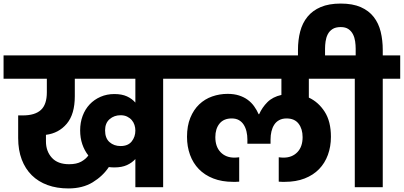

<svg xmlns="http://www.w3.org/2000/svg" viewBox="-37 -1051 2267 1078"><path d="M640 -231Q682 -231 702.5 -257Q723 -283 723 -318Q723 -334 718 -349.5Q713 -365 702.5 -377Q692 -389 676.5 -396.5Q661 -404 640 -404Q604 -404 578.5 -382Q553 -360 553 -319Q553 -275 578 -253Q603 -231 640 -231ZM605 -111Q597 -111 589.5 -111.5Q582 -112 574 -113Q540 -62 483.5 -27.5Q427 7 347 7Q282 7 230 -12Q178 -31 141.5 -67Q105 -103 85 -155.5Q65 -208 65 -276V-403H91Q159 -403 192.5 -433.5Q226 -464 226 -533V-609H-17V-740H977V-609H879V0H723V-158Q704 -137 675.5 -124Q647 -111 605 -111ZM351 -129Q393 -129 419 -143.5Q445 -158 459 -178Q437 -206 425 -241.5Q413 -277 413 -319Q413 -363 427 -400.5Q441 -438 466.5 -465Q492 -492 527.5 -507.5Q563 -523 605 -523Q647 -523 675.5 -510Q704 -497 723 -475V-609H383V-511Q383 -410 338 -356.5Q293 -303 221 -294V-257Q221 -202 254 -165.5Q287 -129 351 -129Z M1562 -30Q1556 -30 1547.5 -30Q1539 -30 1528 -31V-168Q1535 -167 1542.5 -166.5Q1550 -166 1555 -166Q1603 -166 1632.5 -196.5Q1662 -227 1662 -281Q1662 -327 1639.5 -356.5Q1617 -386 1572 -386Q1548 -386 1530.5 -376.5Q1513 -367 1502.5 -350.5Q1492 -334 1487 -313Q1482 -292 1482 -268V-244H1352V-268Q1352 -291 1347 -312.5Q1342 -334 1331.5 -350.5Q1321 -367 1304.5 -376.5Q1288 -386 1264 -386Q1219 -386 1195.5 -357Q1172 -328 1172 -281Q1172 -227 1201.5 -196.5Q1231 -166 1279 -166Q1284 -166 1291 -166.5Q1298 -167 1306 -168V-31Q1295 -30 1286.5 -30Q1278 -30 1272 -30Q1209 -30 1160.5 -49Q1112 -68 1079.5 -101.5Q1047 -135 1030 -181.5Q1013 -228 1013 -283Q1013 -344 1031.5 -389.5Q1050 -435 1081.5 -465Q1113 -495 1154.5 -509.5Q1196 -524 1241 -524Q1277 -524 1305 -515Q1333 -506 1354 -490.5Q1375 -475 1390 -454Q1405 -433 1415 -410H1418Q1435 -448 1464.5 -477.5Q1494 -507 1543 -518V-609H943V-740H1891V-609H1697V-503Q1751 -478 1786 -423.5Q1821 -369 1821 -283Q1821 -228 1804 -181.5Q1787 -135 1754.5 -101.5Q1722 -68 1673.5 -49Q1625 -30 1562 -30Z M1636 -770Q1636 -827 1648.5 -874.5Q1661 -922 1689.5 -957Q1718 -992 1764 -1011.5Q1810 -1031 1876 -1031Q1943 -1031 1988.5 -1011Q2034 -991 2061.5 -955.5Q2089 -920 2100.5 -872.5Q2112 -825 2112 -770V-740H2210V-609H2112V0H1955V-609H1857V-740H1960V-778Q1960 -797 1957 -818.5Q1954 -840 1945 -858Q1936 -876 1919.5 -887.5Q1903 -899 1876 -899Q1847 -899 1829.5 -887.5Q1812 -876 1803 -858Q1794 -840 1791 -818.5Q1788 -797 1788 -778V-705H1636Z"/></svg>

Font: SVN-Poppins
Style: Bold
Weight: 700
Designer: Ninad Kale (Devanagari), Jonny Pinhorn (Latin)
Foundry: Indian Type Foundry
Version: Version 3.200;PS 1.000;hotconv 16.6.54;makeotf.lib2.5.65590